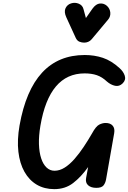

<svg xmlns="http://www.w3.org/2000/svg" viewBox="-20 -1313 895 1342"><path d="M359.5 9Q290 9 237 -22.2Q184 -53.5 151 -112Q118 -170.5 108.5 -252.5Q99 -334.5 116.5 -435.5Q204 -928.5 572.5 -928.5Q639.5 -928.5 699 -908.8Q758.5 -889 815.5 -837Q842.5 -813 852 -783.8Q861.5 -754.5 837.5 -730.5Q814 -707 784 -713.5Q754 -720 727.5 -743Q693.5 -775 656.8 -787.5Q620 -800 571.5 -800Q324.5 -800 262.5 -434.5Q250.5 -363.5 252.2 -305.8Q254 -248 267.8 -206.2Q281.5 -164.5 305.5 -142Q329.5 -119.5 361 -119.5Q397.5 -119.5 432.8 -142Q468 -164.5 501.2 -202.5Q534.5 -240.5 565.2 -286.8Q596 -333 623 -380Q650 -430 673.2 -441.8Q696.5 -453.5 718 -453.5Q751.5 -453.5 767.8 -434.2Q784 -415 778 -381.5L721.5 -60Q717 -34 703.5 -17Q690 0 653 0Q616 0 595.8 -18.2Q575.5 -36.5 582 -70L596 -145.5Q546.5 -76 491 -33.5Q435.5 9 359.5 9ZM568.5 -1015Q551.5 -1015 535.2 -1021.5Q519 -1028 509.5 -1048L443.5 -1192Q426 -1230.5 438.2 -1256Q450.5 -1281.5 477.5 -1289.5Q504.5 -1298 530.8 -1287Q557 -1276 563.5 -1249.5L580.5 -1187L626 -1252Q650.5 -1286 678.2 -1288.5Q706 -1291 727.5 -1272Q748.5 -1252.5 751 -1225.2Q753.5 -1198 736 -1176.5L621 -1039Q610 -1026 596.2 -1020.5Q582.5 -1015 568.5 -1015Z"/></svg>

Font: Edu VIC WA NT Hand
Style: Regular
Weight: 400
Designer: Tina and Corey Anderson, Eben Sorkin, Mirko Velimirovic
Foundry: Google for Education
Version: Version 1.000